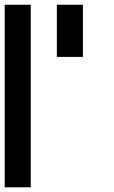

<svg xmlns="http://www.w3.org/2000/svg" viewBox="-20 -798 484 818"><path d="M111.1 0H0V-777.8H111.1ZM333.3 -555.6H222.2V-777.8H333.3Z"/></svg>

Font: Pixeloid Sans
Style: Regular
Weight: 400
Designer: GGBotNet
Foundry: GGBotNet
Version: 0.5